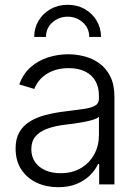

<svg xmlns="http://www.w3.org/2000/svg" viewBox="-20 -779 585 811"><path d="M225.6 11.7Q176.3 11.7 135.5 -7.1Q94.7 -25.9 70.3 -62.5Q45.9 -99.1 45.9 -151.9Q45.9 -192.4 61.3 -219.7Q76.7 -247.1 104.7 -264.9Q132.8 -282.7 171.4 -293Q210 -303.2 256.3 -308.6Q301.8 -314.5 333.3 -318.8Q364.7 -323.2 381.3 -332.5Q397.9 -341.8 397.9 -361.8V-374Q397.9 -410.6 383.1 -436.8Q368.2 -462.9 339.4 -477.1Q310.5 -491.2 270 -491.2Q231 -491.2 201.4 -479Q171.9 -466.8 152.8 -447Q133.8 -427.2 125 -403.3L61.5 -422.4Q77.6 -467.3 109.6 -495.4Q141.6 -523.4 183.1 -536.6Q224.6 -549.8 268.6 -549.8Q301.8 -549.8 336.2 -541Q370.6 -532.2 399.4 -511.7Q428.2 -491.2 445.8 -456.3Q463.4 -421.4 463.4 -369.1V0H398.9V-85.9H394Q382.8 -61 360.1 -38.6Q337.4 -16.1 304 -2.2Q270.5 11.7 225.6 11.7ZM235.4 -47.4Q285.6 -47.4 322 -69.1Q358.4 -90.8 378.2 -127.4Q397.9 -164.1 397.9 -208.5V-285.6Q391.1 -278.8 374.8 -273.7Q358.4 -268.6 337.4 -264.4Q316.4 -260.3 294.9 -257.3Q273.4 -254.4 256.3 -252.4Q210.9 -247.1 178.5 -234.9Q146 -222.7 129.2 -201.9Q112.3 -181.2 112.3 -148.9Q112.3 -116.7 128.4 -94Q144.5 -71.3 172.4 -59.3Q200.2 -47.4 235.4 -47.4ZM265.6 -758.8Q306.2 -758.8 337.9 -740.7Q369.6 -722.7 388.2 -691.9Q406.7 -661.1 406.7 -623H356.9Q356.9 -660.2 329.8 -684.3Q302.7 -708.5 265.6 -708.5Q228.5 -708.5 201.4 -684.3Q174.3 -660.2 174.3 -623H124.5Q124.5 -661.1 143.1 -691.9Q161.6 -722.7 193.6 -740.7Q225.6 -758.8 265.6 -758.8Z"/></svg>

Font: Inter 16pt Light
Style: Regular
Weight: 300
Version: Version 4.001;git-66647c0bb